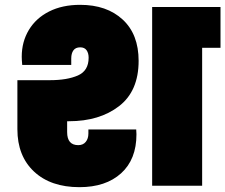

<svg xmlns="http://www.w3.org/2000/svg" viewBox="-20 -769 933 795"><path d="M258 -267V-222Q258 -168 304 -168Q324 -168 335 -181.5Q346 -195 346 -216V-233H544L545 -213Q545 -109 481.5 -51.5Q418 6 309 6Q190 6 121 -58.5Q52 -123 52 -234V-437H187Q258 -437 302.5 -456.5Q347 -476 347 -530Q347 -549 338.5 -561Q330 -573 312 -573Q293 -573 284 -560.5Q275 -548 275 -527V-500H72Q70 -522 70 -534Q70 -596 99.5 -645Q129 -694 183.5 -721.5Q238 -749 312 -749Q422 -749 488 -688Q554 -627 554 -517Q554 -392 473 -329.5Q392 -267 265 -267ZM893 -740V-571H817V0H610V-740Z"/></svg>

Font: Fz Poppins Black
Style: Regular
Weight: 900
Designer: Ninad Kale (Devanagari), Jonny Pinhorn (Latin)
Foundry: Indian Type Foundry
Version: Vit hóa bi Vntype.Com & FontZin.Com